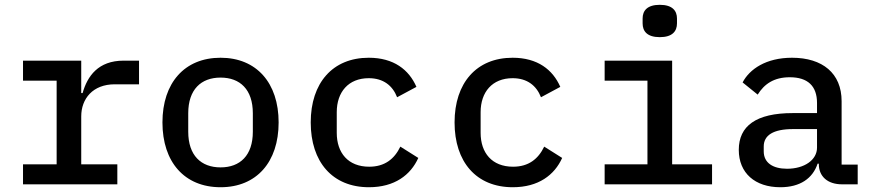

<svg xmlns="http://www.w3.org/2000/svg" viewBox="-20 -769 3641 801"><path d="M76 0H469.5V-83.5H318.9V-283.4C318.9 -357.2 367.2 -417.3 458.8 -417.3H560V-516H495.7C389.6 -516 344.5 -451.3 324.6 -380.7H318.9V-516H76V-432.5H216.3V-83.5H76Z M900.2 12.1C1050.4 12.1 1142.4 -93 1142.4 -258.2C1142.4 -422.9 1050.4 -528.1 900.2 -528.1C749.6 -528.1 657.7 -422.9 657.7 -258.2C657.7 -93 749.6 12.1 900.2 12.1ZM765.3 -219.5V-296.5C765.3 -395.6 818.9 -445.3 900.2 -445.3C981.5 -445.3 1034.8 -395.6 1034.8 -296.5V-219.5C1034.8 -120.4 981.5 -70.7 900.2 -70.7C818.9 -70.7 765.3 -120.4 765.3 -219.5Z M1519.2 12.1C1626.4 12.1 1693.2 -39.1 1725.1 -110.1L1650.2 -157.3C1625.4 -105.8 1585.2 -73.5 1520.2 -73.5C1432.2 -73.5 1384.9 -131.4 1384.9 -214.8V-301.1C1384.9 -384.6 1433.2 -442.8 1518.5 -442.8C1579.2 -442.8 1617.9 -411.9 1636.7 -363.3L1717.3 -406.6C1686.1 -478.3 1622.5 -528.1 1518.5 -528.1C1367.5 -528.1 1276.3 -422.9 1276.3 -258.2C1276.3 -93.8 1366.5 12.1 1519.2 12.1Z M2119.3 12.1C2226.6 12.1 2293.3 -39.1 2325.3 -110.1L2250.4 -157.3C2225.5 -105.8 2185.4 -73.5 2120.4 -73.5C2032.3 -73.5 1985.1 -131.4 1985.1 -214.8V-301.1C1985.1 -384.6 2033.4 -442.8 2118.6 -442.8C2179.3 -442.8 2218 -411.9 2236.9 -363.3L2317.5 -406.6C2286.2 -478.3 2222.7 -528.1 2118.6 -528.1C1967.7 -528.1 1876.4 -422.9 1876.4 -258.2C1876.4 -93.8 1966.6 12.1 2119.3 12.1Z M2732.6 -614C2785.2 -614 2804.3 -638.8 2804.3 -671.5V-691.8C2804.3 -724.1 2785.2 -748.9 2732.6 -748.9C2679.7 -748.9 2660.9 -724.1 2660.9 -691.8V-671.5C2660.9 -638.8 2679.7 -614 2732.6 -614ZM2502.5 0H2950.6V-83.5H2784.1V-516H2502.5V-432.5H2681.1V-83.5H2502.5Z M3492.9 0H3558.2V-82.4H3491.1V-346.9C3491.1 -463.1 3411.6 -528.1 3284.1 -528.1C3175.8 -528.1 3106.9 -480.5 3078.1 -425.1L3141 -374.3C3168.3 -418.3 3208.5 -446.7 3274.9 -446.7C3349.8 -446.7 3388.5 -410.2 3388.5 -339.5V-297.2H3287.3C3133.9 -297.2 3062.1 -243.3 3062.1 -143.8C3062.1 -46.9 3130 12.1 3235.4 12.1C3317.8 12.1 3370.4 -24.5 3391 -86.3H3396V-84.5C3396 -33.4 3432.2 0 3492.9 0ZM3166.2 -137.4V-158C3166.2 -204.5 3205.6 -230.5 3288.7 -230.5H3388.5V-153.1C3388.5 -101.6 3335.6 -65 3263.5 -65C3203.8 -65 3166.2 -90.2 3166.2 -137.4Z"/></svg>

Font: Margiela Mono Medium
Style: Regular
Weight: 500
Designer: Mike Abbink, Paul van der Laan, Pieter van Rosmalen
Foundry: Bold Monday
Version: Version 2.003 2021